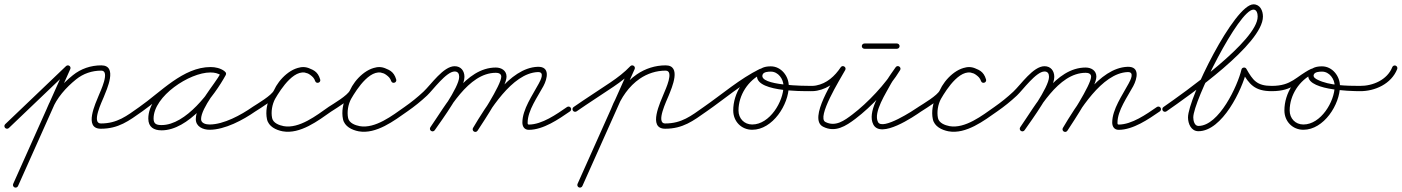

<svg xmlns="http://www.w3.org/2000/svg" viewBox="-32 -574 6381 874"><path d="M-8.7 8.3C-4.1 13.1 3.5 13.3 8.3 8.7C51.3 -32.4 94.3 -73.4 137.3 -114.5C186.6 -161.6 236 -208.7 285.3 -255.8C290.1 -260.4 290.3 -268 285.7 -272.8C281.1 -277.6 273.5 -277.7 268.7 -273.2C219.4 -226.1 170 -179 120.7 -131.8C77.7 -90.8 34.7 -49.7 -8.3 -8.7C-13.1 -4.1 -13.3 3.5 -8.7 8.3ZM281.9 -275.4C275.8 -278.1 268.7 -275.4 266 -269.4C186.7 -91.9 107.4 85.6 28 263.1C25.3 269.2 28.1 276.3 34.1 279C40.2 281.7 47.3 278.9 50 272.9C50 272.9 50 272.9 50 272.9C129.3 95.4 208.6 -82.1 288 -259.6C290.7 -265.6 287.9 -272.7 281.9 -275.4ZM204.2 -72.7C204.2 -72.7 204.2 -72.7 204.2 -72.7C225.5 -127.9 268.9 -176.1 314.5 -212.8C347.4 -239.3 386.8 -252.5 429 -252.5C470.8 -252.5 424.5 -157.4 417.9 -140.7C403.4 -104.6 347.5 12 427 12C507.6 12 554.3 -23.7 615.9 -67.2C621.3 -71 622.6 -78.5 618.8 -83.9C615 -89.3 607.5 -90.6 602.1 -86.8C544.8 -46.4 502 -12 427 -12C382.9 -12 432.9 -113.6 440.1 -131.7C454.1 -166.8 505.4 -276.5 429 -276.5C381.4 -276.5 336.6 -261.4 299.5 -231.5C250.5 -192.1 204.6 -140.5 181.8 -81.3C179.4 -75.1 182.5 -68.2 188.7 -65.8C194.9 -63.4 201.8 -66.5 204.2 -72.7Z M615.8 -67.1C615.8 -67.1 615.8 -67.1 615.8 -67.1C707.8 -131 809 -244.8 926.6 -244.8C943.5 -244.8 961.1 -241.2 975 -231.2C981.2 -226.8 987.8 -229.9 991.1 -235.1C994.5 -240.3 994.6 -247.6 988 -251.4C967.1 -263.5 950.1 -268.1 925.3 -268.1C817.1 -268.1 643.1 -150.4 643.1 -34.2C643.1 4.5 668 19.3 703.7 19.3C824.8 19.3 943.2 -136.7 995.5 -232.2C999.4 -239.3 996 -245.6 990.8 -248.5C985.5 -251.4 978.3 -250.8 974.5 -243.8C941.3 -183.3 859.3 -98.5 859.3 -31.6C859.3 2.7 892.4 16.7 922 16.7C991.7 16.7 1075.1 -28.1 1130.9 -67.2C1136.3 -71 1137.6 -78.5 1133.8 -83.9C1130 -89.3 1122.5 -90.6 1117.1 -86.8C1065.6 -50.8 986.4 -7.3 922 -7.3C906.6 -7.3 883.3 -12 883.3 -31.6C883.3 -83.4 967 -180.2 995.5 -232.2C999.4 -239.2 996 -245.6 990.8 -248.5C985.5 -251.4 978.3 -250.8 974.5 -243.8C927.1 -157.2 814.1 -4.7 703.7 -4.7C681.2 -4.7 667.1 -9.2 667.1 -34.2C667.1 -136.6 830.8 -244.1 925.3 -244.1C946 -244.1 958.8 -240.6 976 -230.6C982.6 -226.8 988.9 -229.6 992.1 -234.5C995.2 -239.4 995.2 -246.3 989 -250.8C970.9 -263.7 948.6 -268.8 926.6 -268.8C801.5 -268.8 699.2 -154.2 602.2 -86.9C596.7 -83.1 595.4 -75.6 599.1 -70.2C602.9 -64.7 610.4 -63.4 615.8 -67.1Z M1130.6 -66.9C1130.6 -66.9 1130.6 -66.9 1130.6 -66.9C1158.7 -85.3 1223.6 -123 1237 -153.1C1254.9 -193.6 1306 -248.9 1354.8 -244.1C1354.8 -244.1 1354.3 -244.2 1353.8 -244.3C1353.3 -244.4 1352.7 -244.5 1352.8 -244.4C1377.6 -237.5 1394.1 -234.3 1402.5 -205.6C1404.7 -198.2 1411.7 -196.4 1417.5 -198.3C1423.3 -200.2 1427.9 -205.8 1425.3 -213.1C1421.8 -222.7 1417.9 -230.3 1410.9 -238C1410.9 -238 1410.8 -238.1 1410.7 -238.3C1410.6 -238.4 1410.5 -238.5 1410.5 -238.5C1405.2 -243.7 1399.9 -248.8 1393.7 -253C1393.7 -253 1393.8 -252.9 1393.9 -252.8C1394 -252.8 1394.1 -252.7 1394.1 -252.7C1313.5 -311.3 1233.1 -194.1 1199.6 -136C1199.6 -136 1199.6 -135.9 1199.5 -135.9C1199.5 -135.8 1199.5 -135.7 1199.5 -135.7C1183 -105.4 1176.1 -65.5 1183.3 -31.5C1190.3 1.9 1224.2 17.9 1254.7 23.8C1254.7 23.8 1254.8 23.8 1254.8 23.8C1254.8 23.8 1254.9 23.8 1254.9 23.8C1334.2 38 1416.2 -24.5 1476.9 -67.2C1482.3 -71 1483.6 -78.5 1479.8 -83.9C1476 -89.3 1468.5 -90.6 1463.1 -86.8C1409.2 -48.9 1330.2 12.9 1259.1 0.2C1259.1 0.2 1259.2 0.2 1259.2 0.2C1259.2 0.2 1259.3 0.2 1259.3 0.2C1239.2 -3.7 1211.5 -13.6 1206.7 -36.5C1200.8 -64.9 1206.8 -98.9 1220.5 -124.3C1220.5 -124.3 1220.5 -124.2 1220.5 -124.1C1220.4 -124.1 1220.4 -124 1220.4 -124C1244.9 -166.4 1316 -279.8 1379.9 -233.3C1379.9 -233.3 1380 -233.2 1380.1 -233.2C1380.2 -233.1 1380.3 -233 1380.3 -233C1385.2 -229.8 1389.4 -225.6 1393.5 -221.5C1393.5 -221.5 1393.4 -221.6 1393.3 -221.7C1393.2 -221.9 1393.1 -222 1393.1 -222C1398 -216.6 1400.3 -211.5 1402.7 -204.9C1405.4 -197.6 1412.1 -195.8 1417.7 -197.6C1423.3 -199.4 1427.7 -204.9 1425.5 -212.4C1414.6 -249.6 1392.5 -258.3 1359.2 -267.6C1359.2 -267.6 1358.7 -267.7 1358.2 -267.8C1357.7 -267.8 1357.2 -267.9 1357.2 -267.9C1297.3 -273.9 1237.4 -213.4 1215 -162.9C1204.7 -139.5 1140.2 -101.9 1117.4 -87.1C1111.9 -83.4 1110.3 -76 1113.9 -70.4C1117.6 -64.9 1125 -63.3 1130.6 -66.9Z M1476.6 -66.9C1476.6 -66.9 1476.6 -66.9 1476.6 -66.9C1504.7 -85.3 1569.6 -123 1583 -153.1C1600.9 -193.6 1652 -248.9 1700.8 -244.1C1700.8 -244.1 1700.3 -244.2 1699.8 -244.3C1699.3 -244.4 1698.7 -244.5 1698.8 -244.4C1723.6 -237.5 1740.1 -234.3 1748.5 -205.6C1750.7 -198.2 1757.7 -196.4 1763.5 -198.3C1769.3 -200.2 1773.9 -205.8 1771.3 -213.1C1767.8 -222.7 1763.9 -230.3 1756.9 -238C1756.9 -238 1756.8 -238.1 1756.7 -238.3C1756.6 -238.4 1756.5 -238.5 1756.5 -238.5C1751.2 -243.7 1745.9 -248.8 1739.7 -253C1739.7 -253 1739.8 -252.9 1739.9 -252.8C1740 -252.8 1740.1 -252.7 1740.1 -252.7C1659.5 -311.3 1579.1 -194.1 1545.6 -136C1545.6 -136 1545.6 -135.9 1545.5 -135.9C1545.5 -135.8 1545.5 -135.7 1545.5 -135.7C1529 -105.4 1522.1 -65.5 1529.3 -31.5C1536.3 1.9 1570.2 17.9 1600.7 23.8C1600.7 23.8 1600.8 23.8 1600.8 23.8C1600.8 23.8 1600.9 23.8 1600.9 23.8C1680.2 38 1762.2 -24.5 1822.9 -67.2C1828.3 -71 1829.6 -78.5 1825.8 -83.9C1822 -89.3 1814.5 -90.6 1809.1 -86.8C1755.2 -48.9 1676.2 12.9 1605.1 0.2C1605.1 0.2 1605.2 0.2 1605.2 0.2C1605.2 0.2 1605.3 0.2 1605.3 0.2C1585.2 -3.7 1557.5 -13.6 1552.7 -36.5C1546.8 -64.9 1552.8 -98.9 1566.5 -124.3C1566.5 -124.3 1566.5 -124.2 1566.5 -124.1C1566.4 -124.1 1566.4 -124 1566.4 -124C1590.9 -166.4 1662 -279.8 1725.9 -233.3C1725.9 -233.3 1726 -233.2 1726.1 -233.2C1726.2 -233.1 1726.3 -233 1726.3 -233C1731.2 -229.8 1735.4 -225.6 1739.5 -221.5C1739.5 -221.5 1739.4 -221.6 1739.3 -221.7C1739.2 -221.9 1739.1 -222 1739.1 -222C1744 -216.6 1746.3 -211.5 1748.7 -204.9C1751.4 -197.6 1758.1 -195.8 1763.7 -197.6C1769.3 -199.4 1773.7 -204.9 1771.5 -212.4C1760.6 -249.6 1738.5 -258.3 1705.2 -267.6C1705.2 -267.6 1704.7 -267.7 1704.2 -267.8C1703.7 -267.8 1703.2 -267.9 1703.2 -267.9C1643.3 -273.9 1583.4 -213.4 1561 -162.9C1550.7 -139.5 1486.2 -101.9 1463.4 -87.1C1457.9 -83.4 1456.3 -76 1459.9 -70.4C1463.6 -64.9 1471 -63.3 1476.6 -66.9Z M1822.9 -67.2C1822.9 -67.2 1822.9 -67.2 1822.9 -67.2C1854.3 -89 1884.1 -113 1912.1 -139.1C1938.3 -163.7 1999.5 -248.6 2037.6 -248.6C2052.8 -248.6 2058.2 -238.1 2058.2 -224C2058.2 -176.3 1956.9 -37.6 1927.2 5.1C1923.4 10.6 1924.7 18.1 1930.1 21.8C1935.6 25.6 1943.1 24.3 1946.8 18.9C1946.8 18.9 1946.8 18.9 1946.8 18.9C1980.9 -29.9 2082.2 -167.5 2082.2 -224C2082.2 -251.3 2066.3 -272.6 2037.6 -272.6C1986.2 -272.6 1930.2 -189 1895.7 -156.7C1868.6 -131.3 1839.6 -108.1 1809.1 -86.8C1803.7 -83.1 1802.4 -75.6 1806.2 -70.1C1809.9 -64.7 1817.4 -63.4 1822.9 -67.2ZM1946.8 18.9C1946.8 18.9 1946.8 18.9 1946.8 18.9C2011.1 -73.3 2099 -242.6 2225.1 -242.6C2236.7 -242.6 2249.8 -238.9 2249.8 -225.1C2249.8 -187.1 2148.2 -32.9 2121.9 7.4C2118.3 13 2119.9 20.4 2125.4 24.1C2131 27.7 2138.4 26.1 2142.1 20.6C2172.3 -25.7 2273.8 -178 2273.8 -225.1C2273.8 -252.8 2250.4 -266.6 2225.1 -266.6C2087 -266.6 1997 -95 1927.2 5.1C1923.4 10.6 1924.7 18.1 1930.1 21.8C1935.6 25.6 1943.1 24.3 1946.8 18.9ZM2125.5 24.8C2131.2 28.2 2138.5 26.4 2141.9 20.7C2194.6 -67.6 2298.3 -241.7 2416.4 -245.9C2449.1 -247.1 2429 -209.2 2420.6 -193.7C2392.5 -141.2 2345.9 -76.2 2345.9 -16.1C2345.9 2 2355.3 17 2375 17C2441.2 17 2510.6 -31.2 2562.8 -67.1C2568.3 -70.9 2569.6 -78.3 2565.9 -83.8C2562.1 -89.3 2554.7 -90.6 2549.2 -86.9C2549.2 -86.9 2549.2 -86.9 2549.2 -86.9C2501.8 -54.3 2435.4 -7 2375 -7C2369.6 -7 2369.9 -11.5 2369.9 -16.1C2369.9 -70.9 2415.8 -133.9 2441.8 -182.3C2459.7 -215.8 2473.1 -271.9 2415.6 -269.9C2286.1 -265.3 2179.5 -89.1 2121.3 8.4C2117.9 14.1 2119.8 21.5 2125.5 24.8Z M2592.9 -67.2C2592.9 -67.2 2592.9 -67.2 2592.9 -67.2C2648.1 -105.6 2705 -141.6 2760.7 -179.3C2794.5 -202.2 2826.4 -226.6 2854.7 -256.2C2859.3 -261 2859.1 -268.6 2854.3 -273.1C2849.5 -277.7 2841.9 -277.6 2837.3 -272.8C2837.3 -272.8 2837.3 -272.8 2837.3 -272.8C2810.2 -244.4 2779.7 -221.1 2747.3 -199.2C2691.4 -161.4 2634.5 -125.4 2579.1 -86.8C2573.7 -83.1 2572.4 -75.6 2576.2 -70.1C2579.9 -64.7 2587.4 -63.4 2592.9 -67.2ZM2850.9 -275.4C2844.8 -278.1 2837.7 -275.4 2835 -269.4C2755.7 -91.9 2676.4 85.6 2597 263.1C2594.3 269.2 2597.1 276.3 2603.1 279C2609.2 281.7 2616.3 278.9 2619 272.9C2619 272.9 2619 272.9 2619 272.9C2698.3 95.4 2777.6 -82.1 2857 -259.6C2859.7 -265.6 2856.9 -272.7 2850.9 -275.4ZM2773.2 -72.7C2773.2 -72.7 2773.2 -72.7 2773.2 -72.7C2794.8 -128.7 2830.5 -181.6 2880.5 -215.8C2915.3 -239.5 2955.8 -252.5 2998 -252.5C3038.4 -252.5 2996.7 -165.4 2990.1 -148.9C2975 -110.7 2914.6 12 2996 12C3076.6 12 3123.3 -23.7 3184.9 -67.2C3190.3 -71 3191.6 -78.5 3187.8 -83.9C3184 -89.3 3176.5 -90.6 3171.1 -86.8C3113.8 -46.4 3071 -12 2996 -12C2951.2 -12 3003.4 -117.3 3012.4 -140C3026.3 -175 3071.7 -276.5 2998 -276.5C2951 -276.5 2905.8 -262.1 2867 -235.6C2812.9 -198.7 2774.1 -141.9 2750.8 -81.3C2748.4 -75.1 2751.5 -68.2 2757.7 -65.8C2763.9 -63.4 2770.8 -66.5 2773.2 -72.7Z M3168.1 -70.2C3171.9 -64.7 3179.4 -63.4 3184.8 -67.1C3267.5 -124.3 3347.5 -194.6 3437.6 -238.7C3444.8 -242.2 3445.8 -249.2 3443.2 -254.6C3440.6 -260 3434.5 -263.7 3427.3 -260.4C3355.5 -227.1 3305.7 -150.4 3305.7 -71.2C3305.7 -21.8 3342.3 16.7 3392.2 16.7C3485.2 16.7 3558.6 -98.2 3558.6 -182.5C3558.6 -227.5 3523.9 -272 3477 -272C3453.8 -272 3425.4 -266.9 3416.7 -242C3416.7 -242 3416.7 -242 3416.7 -242C3416.7 -242 3416.7 -242 3416.7 -242C3385.8 -155.4 3618.3 -159.1 3659 -159C3665.6 -159 3671 -164.4 3671 -171C3671 -177.6 3665.6 -183 3659 -183C3659 -183 3659 -183 3659 -183C3635.6 -183 3421.4 -183.7 3439.3 -234C3439.3 -234 3439.3 -234 3439.3 -234C3439.3 -234 3439.3 -234 3439.3 -234C3443.9 -247.1 3465.6 -248 3477 -248C3510.5 -248 3534.6 -214.2 3534.6 -182.5C3534.6 -111.7 3471.5 -7.3 3392.2 -7.3C3355.5 -7.3 3329.7 -34.9 3329.7 -71.2C3329.7 -141.1 3374 -209.2 3437.4 -238.6C3444.6 -241.9 3445.6 -249.1 3443 -254.5C3440.4 -260 3434.2 -263.7 3427.1 -260.3C3335.8 -215.6 3254.9 -144.8 3171.2 -86.9C3165.7 -83.1 3164.4 -75.6 3168.1 -70.2Z M3637 -171.2C3636.9 -164.6 3642.1 -159.1 3648.8 -159C3661.8 -158.7 3674.3 -158.8 3687.2 -161.2C3742.4 -171.5 3784.4 -208.5 3815 -254.3C3819.2 -260.7 3816 -267.2 3810.7 -270.4C3805.5 -273.6 3798.2 -273.5 3794.5 -266.8C3765.4 -214.5 3644.4 -33.1 3714.6 2.7C3770.2 31 3818.4 -0.2 3862.2 -33.4C3934.6 -88.2 4018.6 -177.3 4065.3 -254.8C4069.3 -261.4 4066.5 -267.9 4061.5 -271.1C4056.6 -274.3 4049.6 -274.2 4045.1 -267.9C4031 -247.5 4015.9 -227.4 4003.6 -206C4003.6 -206 4003.5 -205.9 4003.5 -205.8C4003.4 -205.7 4003.4 -205.6 4003.4 -205.6C3976.5 -154.4 3914.7 -63.5 3943.3 -7.5C3977.4 59.1 4127 -42.7 4161.9 -67.2C4167.3 -71 4168.6 -78.5 4164.8 -83.9C4161 -89.3 4153.5 -90.6 4148.1 -86.8C4148.1 -86.8 4148.1 -86.8 4148.1 -86.8C4128.2 -72.9 3985.1 21.5 3964.7 -18.5C3942.2 -62.5 4002.4 -152 4024.6 -194.4C4024.6 -194.4 4024.6 -194.3 4024.5 -194.2C4024.5 -194.1 4024.4 -194 4024.4 -194C4036.3 -214.9 4051.1 -234.4 4064.9 -254.1C4069.3 -260.5 4066.2 -267.1 4061.1 -270.4C4056 -273.7 4048.7 -273.8 4044.7 -267.2C3999.6 -192.3 3917.7 -105.5 3847.8 -52.6C3812.1 -25.6 3771.3 4.7 3725.4 -18.7C3684.1 -39.7 3791.8 -212.6 3815.5 -255.2C3819.2 -261.9 3816.2 -268.2 3811.2 -271.2C3806.3 -274.3 3799.3 -274 3795 -267.7C3768.1 -227.3 3731.5 -193.9 3682.8 -184.8C3671.5 -182.7 3660.6 -182.8 3649.2 -183C3642.6 -183.1 3637.1 -177.9 3637 -171.2ZM3903 -352C3903 -352 3903 -352 3903 -352C3952.3 -352 4001.7 -352 4051 -352C4057.6 -352 4063 -357.4 4063 -364C4063 -370.6 4057.6 -376 4051 -376C4051 -376 4051 -376 4051 -376C4001.7 -376 3952.3 -376 3903 -376C3896.4 -376 3891 -370.6 3891 -364C3891 -357.4 3896.4 -352 3903 -352Z M4161.6 -66.9C4161.6 -66.9 4161.6 -66.9 4161.6 -66.9C4189.7 -85.3 4254.6 -123 4268 -153.1C4285.9 -193.6 4337 -248.9 4385.8 -244.1C4385.8 -244.1 4385.3 -244.2 4384.8 -244.3C4384.3 -244.4 4383.7 -244.5 4383.8 -244.4C4408.6 -237.5 4425.1 -234.3 4433.5 -205.6C4435.7 -198.2 4442.7 -196.4 4448.5 -198.3C4454.3 -200.2 4458.9 -205.8 4456.3 -213.1C4452.8 -222.7 4448.9 -230.3 4441.9 -238C4441.9 -238 4441.8 -238.1 4441.7 -238.3C4441.6 -238.4 4441.5 -238.5 4441.5 -238.5C4436.2 -243.7 4430.9 -248.8 4424.7 -253C4424.7 -253 4424.8 -252.9 4424.9 -252.8C4425 -252.8 4425.1 -252.7 4425.1 -252.7C4344.5 -311.3 4264.1 -194.1 4230.6 -136C4230.6 -136 4230.6 -135.9 4230.5 -135.9C4230.5 -135.8 4230.5 -135.7 4230.5 -135.7C4214 -105.4 4207.1 -65.5 4214.3 -31.5C4221.3 1.9 4255.2 17.9 4285.7 23.8C4285.7 23.8 4285.8 23.8 4285.8 23.8C4285.8 23.8 4285.9 23.8 4285.9 23.8C4365.2 38 4447.2 -24.5 4507.9 -67.2C4513.3 -71 4514.6 -78.5 4510.8 -83.9C4507 -89.3 4499.5 -90.6 4494.1 -86.8C4440.2 -48.9 4361.2 12.9 4290.1 0.2C4290.1 0.2 4290.2 0.2 4290.2 0.2C4290.2 0.2 4290.3 0.2 4290.3 0.2C4270.2 -3.7 4242.5 -13.6 4237.7 -36.5C4231.8 -64.9 4237.8 -98.9 4251.5 -124.3C4251.5 -124.3 4251.5 -124.2 4251.5 -124.1C4251.4 -124.1 4251.4 -124 4251.4 -124C4275.9 -166.4 4347 -279.8 4410.9 -233.3C4410.9 -233.3 4411 -233.2 4411.1 -233.2C4411.2 -233.1 4411.3 -233 4411.3 -233C4416.2 -229.8 4420.4 -225.6 4424.5 -221.5C4424.5 -221.5 4424.4 -221.6 4424.3 -221.7C4424.2 -221.9 4424.1 -222 4424.1 -222C4429 -216.6 4431.3 -211.5 4433.7 -204.9C4436.4 -197.6 4443.1 -195.8 4448.7 -197.6C4454.3 -199.4 4458.7 -204.9 4456.5 -212.4C4445.6 -249.6 4423.5 -258.3 4390.2 -267.6C4390.2 -267.6 4389.7 -267.7 4389.2 -267.8C4388.7 -267.8 4388.2 -267.9 4388.2 -267.9C4328.3 -273.9 4268.4 -213.4 4246 -162.9C4235.7 -139.5 4171.2 -101.9 4148.4 -87.1C4142.9 -83.4 4141.3 -76 4144.9 -70.4C4148.6 -64.9 4156 -63.3 4161.6 -66.9Z M4507.9 -67.2C4507.9 -67.2 4507.9 -67.2 4507.9 -67.2C4539.3 -89 4569.1 -113 4597.1 -139.1C4623.3 -163.7 4684.5 -248.6 4722.6 -248.6C4737.8 -248.6 4743.2 -238.1 4743.2 -224C4743.2 -176.3 4641.9 -37.6 4612.2 5.1C4608.4 10.6 4609.7 18.1 4615.1 21.8C4620.6 25.6 4628.1 24.3 4631.8 18.9C4631.8 18.9 4631.8 18.9 4631.8 18.9C4665.9 -29.9 4767.2 -167.5 4767.2 -224C4767.2 -251.3 4751.3 -272.6 4722.6 -272.6C4671.2 -272.6 4615.2 -189 4580.7 -156.7C4553.6 -131.3 4524.6 -108.1 4494.1 -86.8C4488.7 -83.1 4487.4 -75.6 4491.2 -70.1C4494.9 -64.7 4502.4 -63.4 4507.9 -67.2ZM4631.8 18.9C4631.8 18.9 4631.8 18.9 4631.8 18.9C4696.1 -73.3 4784 -242.6 4910.1 -242.6C4921.7 -242.6 4934.8 -238.9 4934.8 -225.1C4934.8 -187.1 4833.2 -32.9 4806.9 7.4C4803.3 13 4804.9 20.4 4810.4 24.1C4816 27.7 4823.4 26.1 4827.1 20.6C4857.3 -25.7 4958.8 -178 4958.8 -225.1C4958.8 -252.8 4935.4 -266.6 4910.1 -266.6C4772 -266.6 4682 -95 4612.2 5.1C4608.4 10.6 4609.7 18.1 4615.1 21.8C4620.6 25.6 4628.1 24.3 4631.8 18.9ZM4810.5 24.8C4816.2 28.2 4823.5 26.4 4826.9 20.7C4879.6 -67.6 4983.3 -241.7 5101.4 -245.9C5134.1 -247.1 5114 -209.2 5105.6 -193.7C5077.5 -141.2 5030.9 -76.2 5030.9 -16.1C5030.9 2 5040.3 17 5060 17C5126.2 17 5195.6 -31.2 5247.8 -67.1C5253.3 -70.9 5254.6 -78.3 5250.9 -83.8C5247.1 -89.3 5239.7 -90.6 5234.2 -86.9C5234.2 -86.9 5234.2 -86.9 5234.2 -86.9C5186.8 -54.3 5120.4 -7 5060 -7C5054.6 -7 5054.9 -11.5 5054.9 -16.1C5054.9 -70.9 5100.8 -133.9 5126.8 -182.3C5144.7 -215.8 5158.1 -271.9 5100.6 -269.9C4971.1 -265.3 4864.5 -89.1 4806.3 8.4C4802.9 14.1 4804.8 21.5 4810.5 24.8Z M5261.2 -70.1C5264.9 -64.7 5272.4 -63.4 5277.9 -67.2C5379.8 -138.1 5717 -373.9 5717 -498.6C5717 -525 5704.4 -554.3 5673.9 -554.3C5587.2 -554.3 5375.9 -125.9 5375.9 -39.6C5375.9 -11.2 5389.9 23.3 5423.2 23.3C5531.9 23.3 5622.8 -166.8 5642.7 -252.3C5643.8 -257.2 5637.1 -258.6 5630.6 -257.7C5624.2 -256.8 5618.1 -253.5 5620.6 -249.1C5654.6 -189.3 5680.2 -159 5757 -159C5763.7 -159 5769 -164.4 5769 -171C5769 -177.6 5763.7 -183 5757 -183C5688.8 -183 5671 -209.1 5641.4 -260.9C5638.9 -265.4 5634 -267 5629.3 -266.4C5624.7 -265.7 5620.5 -262.7 5619.3 -257.7C5602.4 -185 5517.5 -0.7 5423.2 -0.7C5405 -0.7 5399.9 -25.6 5399.9 -39.6C5399.9 -113.3 5607.1 -530.3 5673.9 -530.3C5689.6 -530.3 5693 -510.7 5693 -498.6C5693 -388.7 5356.7 -151.3 5264.1 -86.8C5258.7 -83.1 5257.4 -75.6 5261.2 -70.1Z M5757 -159C5757 -159 5757 -159 5757 -159C5855.7 -159.1 5873.1 -202.8 5946.6 -238.7C5953.8 -242.2 5954.8 -249.2 5952.2 -254.6C5949.6 -260 5943.5 -263.7 5936.3 -260.4C5864.5 -227.1 5814.7 -150.4 5814.7 -71.2C5814.7 -21.8 5851.3 16.7 5901.2 16.7C5994.2 16.7 6067.6 -98.2 6067.6 -182.5C6067.6 -227.5 6032.9 -272 5986 -272C5962.8 -272 5934.4 -266.9 5925.7 -242C5925.7 -242 5925.7 -242 5925.7 -242C5925.7 -242 5925.7 -242 5925.7 -242C5897.5 -163.1 6117.3 -159.1 6158 -159C6164.6 -159 6170 -164.4 6170 -171C6170 -177.6 6164.6 -183 6158 -183C6158 -183 6158 -183 6158 -183C6099.3 -183.1 6019 -184.3 5965.7 -211C5957.3 -215.2 5944.2 -222.6 5948.3 -234C5948.3 -234 5948.3 -234 5948.3 -234C5948.3 -234 5948.3 -234 5948.3 -234C5952.9 -247.1 5974.6 -248 5986 -248C6019.5 -248 6043.6 -214.2 6043.6 -182.5C6043.6 -111.7 5980.5 -7.3 5901.2 -7.3C5864.5 -7.3 5838.7 -34.9 5838.7 -71.2C5838.7 -141.1 5883 -209.2 5946.4 -238.6C5953.6 -241.9 5954.6 -249.1 5952 -254.5C5949.4 -260 5943.2 -263.7 5936.1 -260.3C5866.3 -226.2 5849.4 -183.1 5757 -183C5750.4 -183 5745 -177.6 5745 -171C5745 -164.4 5750.4 -159 5757 -159Z M6157.9 -159C6157.9 -159 6157.9 -159 6157.9 -159C6226.9 -158.2 6301.5 -192.1 6328.2 -259.6C6330.6 -265.7 6327.6 -272.7 6321.4 -275.2C6315.3 -277.6 6308.3 -274.6 6305.8 -268.4C6282.9 -210.4 6217.1 -182.3 6158.1 -183C6151.5 -183.1 6146.1 -177.8 6146 -171.1C6145.9 -164.5 6151.2 -159.1 6157.9 -159Z"/></svg>

Font: FRB American Cursive Guidelines Light
Style: Italic
Weight: 300
Italic angle: -25°
Version: Version 2.0;Modular Font Editor K font №1